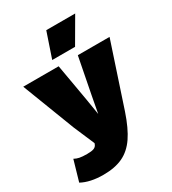

<svg xmlns="http://www.w3.org/2000/svg" viewBox="-231 -847 1057 1179"><g transform="rotate(-30 298.0 -257.5)"><path d="M457 -56Q423 45 383 103.5Q343 162 287 188.5Q231 215 149 215Q56 215 -5 182L37 37Q53 46 72 50Q91 54 126 54Q158 54 173.5 48Q189 42 195 27L198 19L135 -128L-8 -500H243L288 -242L307 -125L329 -243L379 -500H604ZM493 -730 390 -553H228L288 -730Z"/></g></svg>

Font: Work Sans Black
Style: Regular
Weight: 900
Designer: Wei Huang
Foundry: Wei Huang
Version: Version 1.500